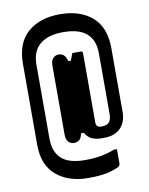

<svg xmlns="http://www.w3.org/2000/svg" viewBox="-95 -784 791 1022"><g transform="rotate(-10 300.0 -272.5)"><path d="M256 -27Q239 -27 226.5 -39.5Q214 -52 214 -80V-453Q214 -480 226.5 -492.5Q239 -505 256 -505Q292 -505 301 -461H315Q319 -470 322.5 -480.5Q326 -491 330 -500H375Q386 -500 386 -489V-116Q386 -88 412 -88H419Q445 -88 457 -102Q469 -116 469 -147V-473Q469 -541 432 -577Q392 -618 300 -618Q218 -618 174.5 -581Q131 -544 131 -473V-72Q131 -4 168 33Q189 54 222.5 63.5Q256 73 300 73Q390 73 458 45H475V123Q475 131 469 137Q462 144 419.5 157Q377 170 300 170Q192 170 126.5 114Q61 58 61 -50V-489Q61 -602 126.5 -658.5Q192 -715 300 -715Q409 -715 474 -658.5Q539 -602 539 -489V-145Q539 -90 507.5 -58Q476 -26 419 -26H404Q340 -26 317 -71H301Q297 -46 285 -36.5Q273 -27 256 -27Z"/></g></svg>

Font: Recursive Mn Lnr St Med
Style: Regular
Weight: 500
Monospace: yes
Version: Version 1.079;hotconv 1.0.112;makeotfexe 2.5.65598; ttfautoh